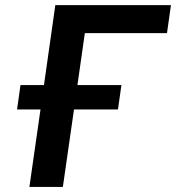

<svg xmlns="http://www.w3.org/2000/svg" viewBox="-20 -739 696 759"><path d="M228.5 0 272.5 -306.2H446.3L460 -402.8H286.1L315.4 -607.9H640.1L655.8 -718.8H198.7L153.8 -402.8H61L47.4 -306.2H140.1L96.2 0Z"/></svg>

Font: Winston SemiBold
Style: Italic
Weight: 600
Italic angle: -8.13011°
Designer: Vernon Adams, Kim Jin-seong, David Berlow, Cristiano Sobral
Foundry: The Winston Project Authors
Version: Version 3.004